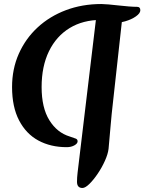

<svg xmlns="http://www.w3.org/2000/svg" viewBox="-20 -716 718 955"><path d="M40 -283Q40 -373 73.5 -448.5Q107 -524 167 -579.5Q227 -635 308 -665.5Q389 -696 484 -696Q497 -696 519.5 -694Q542 -692 568.5 -689Q595 -686 620 -684Q645 -682 662 -682Q678 -682 678 -665Q678 -650 656 -634.5Q634 -619 602.5 -610Q571 -601 543 -603L591 -652L542 -208Q535 -149 530 -88.5Q525 -28 520 24Q517 50 502 83.5Q487 117 466 148Q445 179 424.5 199Q404 219 390 219Q363 219 363 188Q363 167 366 142L462 -659L483 -617Q393 -617 326.5 -576.5Q260 -536 223.5 -461Q187 -386 187 -283Q187 -180 225.5 -118Q264 -56 327 -37Q348 -30 357 -26.5Q366 -23 366 -13Q366 -2 350 7Q334 16 312 16Q232 16 171 -17Q110 -50 75 -117Q40 -184 40 -283Z"/></svg>

Font: Alkatra Medium
Style: Regular
Weight: 500
Designer: Suman Bhandary
Version: Version 1.100;gftools[0.9.22]